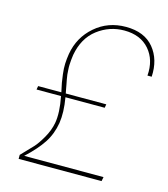

<svg xmlns="http://www.w3.org/2000/svg" viewBox="-107 -795 769 879"><g transform="rotate(15 277.5 -355.5)"><path d="M161 -524Q175 -605 236 -658Q297 -711 382 -711Q470 -711 514.5 -657Q559 -603 554 -521H534Q540 -596 498 -644.5Q456 -693 379 -693Q309 -693 252.5 -650Q196 -607 181 -524Q179 -512 178 -499Q177 -486 176.5 -476Q176 -466 177 -452Q178 -438 178.5 -430.5Q179 -423 182 -408Q185 -393 186 -387.5Q187 -382 190 -365.5Q193 -349 194 -345H386L383 -328H197Q209 -259 201 -207Q192 -153 164 -110.5Q136 -68 84 -20H460L456 0H63V-19Q102 -59 118 -76.5Q134 -94 154.5 -129.5Q175 -165 182 -202Q191 -253 176 -328H60L63 -345H173Q166 -377 164 -388Q162 -399 158.5 -426.5Q155 -454 156 -476.5Q157 -499 161 -524Z"/></g></svg>

Font: Poppins Thin
Style: Italic
Weight: 250
Italic angle: -10°
Designer: Ninad Kale (Devanagari), Jonny Pinhorn (Latin)
Foundry: Indian Type Foundry
Version: Version 3.200;PS 1.000;hotconv 16.6.54;makeotf.lib2.5.65590